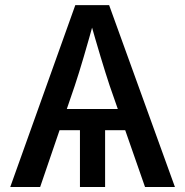

<svg xmlns="http://www.w3.org/2000/svg" viewBox="-20 -748 741 768"><path d="M400.4 -269.5V0H299.8V-269.5ZM21 0 281.2 -727.5H416.5L679.7 0H560.1L418.5 -405.8Q401.9 -456.1 382.1 -521.7Q362.3 -587.4 335.9 -680.7H360.4Q334.5 -586.9 314.9 -520.5Q295.4 -454.1 279.3 -405.8L140.6 0ZM163.1 -227.1V-312H538.1V-227.1Z"/></svg>

Font: Inter 18pt Medium
Style: Regular
Weight: 500
Designer: Rasmus Andersson
Foundry: rsms
Version: Version 4.001;git-66647c0bb